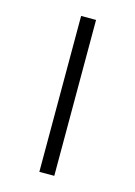

<svg xmlns="http://www.w3.org/2000/svg" viewBox="-88 -571 436 621"><g transform="rotate(15 130.5 -261.0)"><path d="M106 -522H156V0H106Z"/></g></svg>

Font: Montserrat Atlas Light
Style: Regular
Weight: 300
Designer: Julieta Ulanovsky
Foundry: Julieta Ulanovsky
Version: Version 7.200